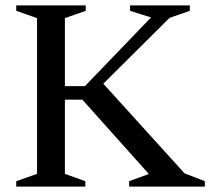

<svg xmlns="http://www.w3.org/2000/svg" viewBox="-20 -690 778 710"><path d="M220 -623V-371.5H294L538.5 -625.5L461 -650V-670H682V-650L607 -624L362 -380.5L662.5 -49L737.5 -20V0H457.5V-20L530.5 -46.5L284.5 -321.5H220V-47L295.5 -20V0H40V-20L117 -47V-623L40 -650V-670H297V-650Z"/></svg>

Font: Newsreader Text Medium
Style: Regular
Weight: 500
Designer: Hugues Gentile
Foundry: Production Type
Version: Version 1.001